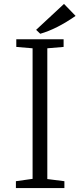

<svg xmlns="http://www.w3.org/2000/svg" viewBox="-20 -958 408 978"><path d="M306 -938 365 -877Q269 -810 185 -786L164 -806ZM146 -47V-712L63 -719V-758H304V-719L221 -712V-46L308 -35V0H61V-35Z"/></svg>

Font: Martel Light
Style: Regular
Weight: 300
Designer: Dan Reynolds
Foundry: Dan Reynolds
Version: Version 1.001; ttfautohint (v1.1) -l 5 -r 5 -G 72 -x 0 -D la